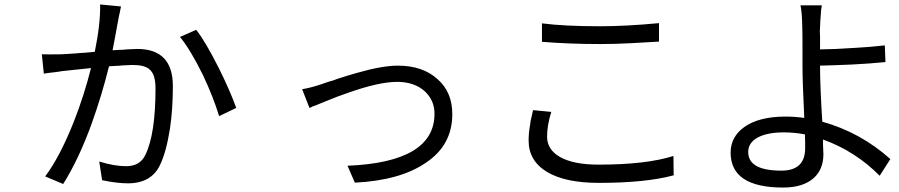

<svg xmlns="http://www.w3.org/2000/svg" viewBox="-20 -804 4040 863"><path d="M430 -784 524 -775 521 -761 518 -746Q514 -730 512 -717Q512 -714 510 -705.5Q508 -697 507 -691L504 -674L501 -657Q493 -613 486 -578L519 -580Q524 -580 535 -580.5Q546 -581 550 -582Q592 -584 597 -584Q757 -584 757 -417Q757 -314 744 -226Q727 -119 699 -62Q660 20 555 20Q506 20 439 6L426 -78Q494 -57 547 -57Q609 -57 633 -107Q679 -200 679 -407Q679 -471 651 -493Q629 -512 576 -512Q570 -512 530 -510Q526 -509 516 -508.5Q506 -508 501 -508L470 -506Q438 -377 393 -251Q335 -90 264 23L183 -11Q249 -99 311 -255Q358 -374 389 -498Q293 -488 265 -485L256 -484L245 -482L222 -479Q194 -476 177 -473L168 -560Q198 -559 256 -560Q261 -560 282.5 -561.5Q304 -563 321 -564Q339 -566 362 -567L406 -571Q432 -698 430 -784ZM789 -638 862 -670Q903 -618 963 -499Q1012 -401 1042 -319L965 -282Q938 -370 892 -467Q836 -581 789 -638Z M1429 -427Q1451 -434 1458 -437L1476 -442L1495 -449Q1547 -466 1583 -476Q1698 -509 1768 -509Q1880 -509 1947 -448Q2013 -390 2013 -291Q2013 -152 1895 -73Q1779 7 1575 17L1542 -59Q1933 -75 1933 -293Q1933 -353 1889 -394Q1842 -436 1765 -436Q1683 -436 1545 -387Q1500 -372 1442 -348Q1438 -346 1430 -343Q1422 -340 1415 -337Q1408 -334 1401 -331L1392 -328L1384 -325Q1378 -321 1371 -319L1338 -403Q1380 -410 1429 -427Z M2416 -616V-699Q2516 -686 2677 -686Q2794 -686 2942 -700V-617Q2900 -614 2819 -610Q2748 -606 2677 -606Q2542 -606 2416 -616ZM2376 -309 2458 -301Q2439 -241 2439 -190Q2439 -132 2496 -99Q2557 -64 2670 -64Q2885 -64 3007 -103L3008 -16Q2882 18 2672 18Q2521 18 2439 -31Q2356 -81 2356 -172Q2356 -209 2363 -245Q2364 -260 2369 -278Z M3599 -138V-166Q3598 -179 3598 -200Q3550 -209 3502 -209Q3428 -209 3384 -185Q3343 -161 3343 -121Q3343 -37 3492 -37Q3599 -37 3599 -138ZM3666 -509V-502Q3666 -418 3676 -257Q3848 -209 3982 -89L3934 -14Q3824 -125 3679 -177Q3679 -163 3679.5 -147.5Q3680 -132 3680.5 -123.5Q3681 -115 3681 -111Q3681 -45 3640 -6Q3592 39 3500 39Q3264 39 3264 -118Q3264 -188 3324 -232Q3390 -280 3511 -280Q3553 -280 3595 -274Q3587 -442 3587 -502V-598Q3587 -663 3586 -682Q3585 -749 3578 -780H3674Q3670 -762 3669 -734Q3668 -725 3667 -708Q3666 -691 3666 -682Q3664 -667 3666 -637V-582Q3740 -583 3808 -588Q3899 -593 3957 -600L3960 -525Q3890 -518 3810 -514Q3717 -510 3666 -509Z"/></svg>

Font: Source Han Sans Regular
Style: Regular
Weight: 400
Designer: Ryoko NISHIZUKA  (kana & ideographs); Paul D. Hunt (Latin, Greek & Cyrillic); Wenlong ZHANG  (bopomofo); Sandoll Communi
Foundry: Adobe Systems Incorporated
Version: Version 1.00 January 18, 2024, initial release